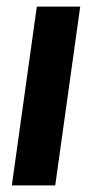

<svg xmlns="http://www.w3.org/2000/svg" viewBox="-20 -564 280 584"><path d="M16 0H148L224 -544H92Z"/></svg>

Font: Ronzino Bold
Style: Italic
Weight: 700
Italic angle: -8°
Designer: Nunzio Mazzaferro
Foundry: Collletttivo
Version: Version 1.000;Glyphs 3.3 (3337)